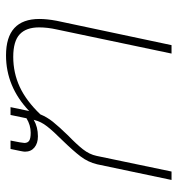

<svg xmlns="http://www.w3.org/2000/svg" viewBox="4 -594 590 638"><g transform="rotate(-90 299.0 -275.0)"><path d="M72 -247Q79 -277 98 -302Q117 -327 153 -364Q182 -393 198 -413.5Q214 -434 219 -455L220 -458Q196 -444 165 -444Q142 -444 128 -455.5Q114 -467 114 -487Q114 -491 116 -501L123 -535H151L145 -504Q143 -492 143 -489Q143 -478 150.5 -473Q158 -468 177 -468Q202 -468 225 -482L236 -535H262L249 -473Q330 -550 434 -550Q555 -550 555 -439Q555 -414 549 -382L468 0H440L520 -381Q527 -412 527 -440Q527 -483 504 -504.5Q481 -526 429 -526Q376 -526 329.5 -504.5Q283 -483 238 -436Q229 -414 213.5 -394.5Q198 -375 168 -344Q139 -316 122 -294.5Q105 -273 100 -249L48 0H20Z"/></g></svg>

Font: Prompt Thin
Style: Italic
Weight: 250
Italic angle: -12°
Designer: Katatrad Team
Foundry: CadsonDemak
Version: Version 1.001